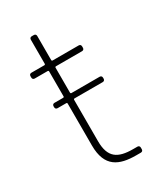

<svg xmlns="http://www.w3.org/2000/svg" viewBox="-161 -702 675 776"><g transform="rotate(-30 177.0 -314.0)"><path d="M282 -334V-339C282 -345 278 -349 272 -349H140C138 -349 136 -351 136 -353V-470C136 -472 138 -474 140 -474H262C268 -474 272 -478 272 -484V-491C272 -497 268 -501 262 -501H140C138 -501 136 -503 136 -505V-618C136 -624 132 -628 126 -628H116C110 -628 106 -624 106 -618V-505C106 -503 104 -501 102 -501H41C35 -501 31 -497 31 -491V-484C31 -478 35 -474 41 -474H102C104 -474 106 -472 106 -470V-353C106 -351 104 -349 102 -349H61C55 -349 51 -345 51 -339V-334C51 -328 55 -324 61 -324H102C104 -324 106 -322 106 -320V-124C106 -23 163 0 241 0H263C269 0 273 -4 273 -10V-18C273 -24 269 -28 263 -28H243C172 -28 136 -50 136 -127V-320C136 -322 138 -324 140 -324H272C278 -324 282 -328 282 -334Z"/></g></svg>

Font: Barlow Thin
Style: Regular
Weight: 250
Designer: Jeremy Tribby
Foundry: Tribby Type
Version: Version 1.422;hotconv 1.0.109;makeotfexe 2.5.65596